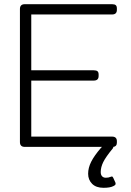

<svg xmlns="http://www.w3.org/2000/svg" viewBox="-20 -700 622 915"><path d="M129 -631V-365H427Q439 -365 444.5 -360.5Q450 -356 450 -345V-338Q450 -316 427 -316H129V-49H514Q537 -49 537 -27V-20Q537 -2 520 0Q520 5 517 8Q484 48 472 72.5Q460 97 460 120Q460 133 466.5 140Q473 147 484 147Q498 147 506 143Q512 141 513 141Q517 141 520 148L530 170Q531 172 531 176Q531 182 520 187Q505 195 473 195Q438 195 419 176Q400 157 400 128Q400 100 414.5 71Q429 42 461 5Q466 0 466 0H98Q75 0 75 -23V-657Q75 -680 98 -680H514Q526 -680 531.5 -675.5Q537 -671 537 -660V-653Q537 -631 514 -631Z"/></svg>

Font: Mitr ExtraLight
Style: Regular
Weight: 250
Designer: Thanarat Vachiruckul
Foundry: Cadson Demak Co.,Ltd.
Version: Version 1.000